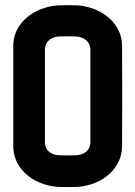

<svg xmlns="http://www.w3.org/2000/svg" viewBox="-20 -726 530 752"><path d="M280 -583C307 -581 334 -565 334 -529V-171C334 -135 308 -120 280 -118C268 -117 223 -117 209 -118C181 -120 156 -135 156 -171V-529C156 -565 181 -581 209 -583C223 -584 268 -584 280 -583ZM32 -151C33 -69 105 -2 206 6C219 7 272 7 284 6C385 -2 457 -69 458 -151C459 -218 459 -483 458 -549C457 -631 384 -697 284 -705C272 -706 219 -706 206 -705C106 -697 33 -631 32 -549Z"/></svg>

Font: Fervojo
Style: Bold
Weight: 700
Designer: kohakuno
Version: ver.1.0